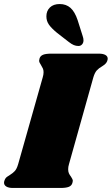

<svg xmlns="http://www.w3.org/2000/svg" viewBox="-46 -932 554 952"><path d="M488 -641Q488 -636 485 -628Q482 -621 476.5 -615.5Q471 -610 466.5 -607.5Q462 -605 460 -603Q444 -594 434 -583Q424 -572 417 -549L296 -118Q292 -105 292 -93Q292 -81 295.5 -73Q299 -65 306 -56Q315 -43 315 -35Q315 -33 313 -25Q309 -11 295 -5.5Q281 0 253 0H18Q-3 0 -14.5 -7Q-26 -14 -26 -26Q-26 -32 -23 -39Q-19 -50 -10 -56Q-1 -62 1 -63Q17 -73 27 -83.5Q37 -94 44 -118L166 -549Q170 -562 170 -574Q170 -585 166.5 -592.5Q163 -600 157 -610Q148 -623 148 -631Q148 -634 150 -642Q154 -655 167.5 -660.5Q181 -666 209 -666H444Q465 -666 476.5 -659.5Q488 -653 488 -641ZM364 -753Q368 -742 368 -732Q368 -720 361 -712Q354 -704 343 -704Q331 -704 320 -708.5Q309 -713 295 -724L237 -769Q209 -792 196.5 -810Q184 -828 184 -851Q184 -878 201.5 -895Q219 -912 250 -912Q282 -912 303.5 -893Q325 -874 339 -832Z"/></svg>

Font: Shrikhand
Style: Regular
Weight: 400
Italic angle: -14°
Version: Version 1.000;PS 1.000;hotconv 1.0.88;makeotf.lib2.5.647800